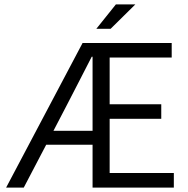

<svg xmlns="http://www.w3.org/2000/svg" viewBox="-20 -852 855 872"><path d="M7.8 0 355 -656.7H759.8V-590.8H478V-378.4H712.4V-312.5H478V-66.4H769.5V0H400.4V-194.8H189.9L87.9 0ZM222.7 -257.8H400.4V-594.2H396.5Q369.1 -541 341.1 -486.3Q313 -431.6 285.2 -377.9ZM417.5 -721.2 506.3 -832H594.7L482.4 -721.2Z"/></svg>

Font: Varta Light
Style: Regular
Weight: 400
Version: Version 1.004